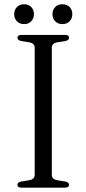

<svg xmlns="http://www.w3.org/2000/svg" viewBox="-20 -860 396 880"><path d="M217.5 -59Q217.5 -38.5 242 -34L279.5 -28Q296.5 -24.5 296.5 -13Q296.5 0 277.5 0H78.5Q60 0 60 -13Q60 -24.5 77 -28L114.5 -34Q139 -38.5 139 -59V-641Q139 -661.5 114.5 -666L77 -672Q60 -675.5 60 -687Q60 -700 78.5 -700H277.5Q296.5 -700 296.5 -687Q296.5 -675.5 279.5 -672L242 -666Q217.5 -661.5 217.5 -641ZM90.5 -749.5Q70 -749.5 57.5 -762.5Q45 -775.5 45 -795Q45 -815 57.5 -827.8Q70 -840.5 90.5 -840.5Q111 -840.5 123.2 -827.8Q135.5 -815 135.5 -795Q135.5 -775.5 123.2 -762.5Q111 -749.5 90.5 -749.5ZM266 -749.5Q245.5 -749.5 233 -762.5Q220.5 -775.5 220.5 -795Q220.5 -815 233 -827.8Q245.5 -840.5 266 -840.5Q286.5 -840.5 299 -827.8Q311.5 -815 311.5 -795Q311.5 -775.5 299 -762.5Q286.5 -749.5 266 -749.5Z"/></svg>

Font: Fraunces 9pt S000 Light
Style: Regular
Weight: 300
Version: Version 1.000; ttfautohint (v1.8.3)